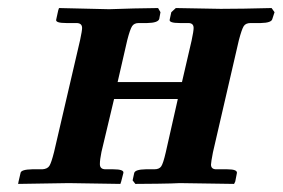

<svg xmlns="http://www.w3.org/2000/svg" viewBox="-20 -454 699 475"><path d="M178.2 -355Q183.1 -377.9 183.1 -384.8Q183.1 -397 168.9 -397H144Q116.2 -397 119.1 -405.8L124 -428.2L126 -434.1L250 -431.2Q268.1 -432.1 311 -433.1Q354 -434.1 371.1 -434.1L377 -423.8L374 -407.2Q371.1 -397.5 344.2 -397H323.2Q312 -397 306.9 -389.4Q301.8 -381.8 294.9 -355L271 -251H430.2L454.1 -354Q459 -377 459 -384.8Q459 -397 445.8 -397H424.8Q397 -397 399.9 -405.8L403.8 -423.8L415 -434.1L525.9 -432.1Q577.6 -432.1 651.9 -434.1L659.2 -423.8L653.8 -407.2Q651.9 -397.5 625 -397H600.1Q587.9 -397 583 -389.4Q578.1 -381.8 570.8 -354L506.8 -77.1Q502 -52.2 502 -46.9Q502 -34.7 516.1 -35.2H542Q568.8 -35.2 565.9 -24.9L562 -4.9L559.1 1L424.8 -1Q408.7 0 369.9 0.5Q331.1 1 314.9 1L308.1 -7.8L312 -25.9Q314 -34.7 340.8 -35.2H361.8Q374 -35.2 378.9 -42.5Q383.8 -49.8 390.1 -77.1L419.9 -209H262.2L231 -78.1Q227.1 -59.1 227.1 -47.9Q227.1 -35.6 240.2 -35.2H259.8Q287.6 -35.2 285.2 -25.9L279.8 -4.9L277.8 1L149.9 -1Q132.8 -1 87.4 0Q42 1 24.9 1L25.9 -4.9L30.8 -25.9Q31.7 -34.7 60.1 -35.2H85Q97.2 -36.1 102.1 -43.5Q106.9 -50.8 113.8 -78.1Z"/></svg>

Font: Linux Libertine O
Style: Semibold Italic
Weight: 600
Italic angle: -11.5°
Designer: Philipp H. Poll
Foundry: Philipp H. Poll
Version: Version 5.1.2